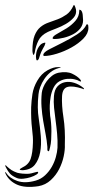

<svg xmlns="http://www.w3.org/2000/svg" viewBox="-42 -735 369 758"><path d="M123 -369Q124 -378 129 -390.5Q134 -403 142.5 -414.5Q151 -426 163 -435.5Q175 -445 190 -448Q222 -454 243 -444Q264 -434 275 -421Q279 -415 278 -414Q276 -412 271 -415Q265 -419 251.5 -422Q238 -425 222.5 -423.5Q207 -422 192.5 -414Q178 -406 169 -388Q161 -371 158 -353Q155 -335 154.5 -319.5Q154 -304 155 -293Q156 -282 156 -278Q158 -267 159.5 -250.5Q161 -234 161 -217Q161 -200 160 -183.5Q159 -167 156 -155Q155 -152 153.5 -145Q152 -138 150 -138Q145 -138 145 -145Q145 -152 145 -155Q143 -180 138 -205.5Q133 -231 128.5 -258Q124 -285 122 -312.5Q120 -340 123 -369ZM88 -171Q89 -191 84.5 -227.5Q80 -264 81 -312Q82 -337 86 -363.5Q90 -390 105 -416Q121 -444 145.5 -457.5Q170 -471 188 -470Q191 -470 194 -470Q197 -470 197 -469Q197 -467 196 -467.5Q195 -468 189 -466Q171 -461 157 -449.5Q143 -438 133 -423Q123 -408 117 -392Q111 -376 110 -363Q104 -308 111 -267Q116 -234 119 -198.5Q122 -163 116.5 -133.5Q111 -104 95.5 -84.5Q80 -65 48 -63Q45 -63 40.5 -63.5Q36 -64 36 -66Q36 -68 45 -73Q71 -85 79 -108Q87 -131 88 -171ZM-18 -53Q-4 -31 26.5 -20.5Q57 -10 99 -22Q120 -28 136 -43Q152 -58 162.5 -76.5Q173 -95 178.5 -115Q184 -135 185 -152Q186 -180 183.5 -207Q181 -234 177.5 -259.5Q174 -285 171.5 -309Q169 -333 171 -356Q173 -381 185 -394Q197 -407 214.5 -410.5Q232 -414 251 -408Q270 -402 286 -389Q290 -387 289 -384Q289 -382 287 -383Q285 -384 283 -385Q246 -397 225.5 -392Q205 -387 203 -356Q201 -320 208.5 -271.5Q216 -223 214 -164Q215 -144 209.5 -118Q204 -92 191.5 -67.5Q179 -43 158.5 -24Q138 -5 110 0Q57 8 25.5 -6Q-6 -20 -20 -49Q-22 -55 -22 -56H-21Q-21 -56 -18 -53ZM26 -53Q45 -48 72 -49Q81 -50 94 -54Q107 -58 108 -56Q111 -52 102 -46Q93 -40 79 -35.5Q65 -31 50 -29.5Q35 -28 25 -32Q6 -40 -2.5 -49.5Q-11 -59 -18 -73L-20 -77Q-22 -81 -21 -82Q-20 -83 -18 -82Q-17 -81 -17 -80Q-5 -69 3.5 -63.5Q12 -58 26 -53ZM132 -566Q138 -568 137 -564Q136 -560 134 -555Q129 -546 126 -540.5Q123 -535 121 -530.5Q119 -526 117 -520.5Q115 -515 112 -505Q110 -500 108.5 -499Q107 -498 106 -497Q103 -495 101.5 -500Q100 -505 100 -513Q100 -519 101.5 -527Q103 -535 107 -543Q111 -551 117 -557.5Q123 -564 132 -566ZM95 -527Q92 -518 91 -518Q89 -518 87.5 -524Q86 -530 86 -535Q86 -573 94.5 -594.5Q103 -616 117.5 -628Q132 -640 150 -646Q168 -652 186 -659Q204 -666 220.5 -677.5Q237 -689 248 -713Q250 -718 253 -712Q256 -706 258 -697Q261 -679 248.5 -665Q236 -651 218 -640.5Q200 -630 180 -622.5Q160 -615 147 -609Q120 -596 109.5 -574.5Q99 -553 95 -527ZM129 -518Q129 -528 152 -540Q175 -552 204.5 -566.5Q234 -581 262 -599Q290 -617 300 -639H302Q306 -639 306.5 -633Q307 -627 307 -625Q307 -603 287.5 -583Q268 -563 240 -547.5Q212 -532 182.5 -523Q153 -514 133 -514Q129 -514 129 -518ZM166 -586Q168 -593 184.5 -602Q201 -611 220.5 -623Q240 -635 255.5 -652.5Q271 -670 271 -694Q271 -697 271.5 -697Q272 -697 277 -695Q283 -690 284.5 -676.5Q286 -663 286 -655Q286 -637 275 -623Q264 -609 247 -600Q230 -591 210 -586Q190 -581 173 -581Q171 -581 168 -581.5Q165 -582 166 -586Z"/></svg>

Font: mr_AkronimG
Style: Regular
Weight: 400
Version: Version 1.002 April 14, 2020